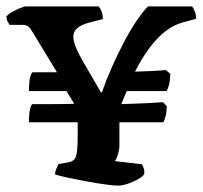

<svg xmlns="http://www.w3.org/2000/svg" viewBox="-27 -583 636 603"><path d="M344 0Q333 0 306 -3.5Q279 -7 246.5 -13Q214 -19 186 -25Q158 -31 146 -35Q146 -44 150 -53Q154 -62 157 -68L187 -73Q206 -76 211.5 -91.5Q217 -107 217 -156V-199H64Q64 -227 67.5 -241Q71 -255 75 -256Q99 -256 133.5 -256Q168 -256 206 -257L182 -297H64Q64 -326 67.5 -339.5Q71 -353 75 -356H152L76 -481Q68 -495 62 -500Q56 -505 39 -505H3Q1 -509 -2.5 -514.5Q-6 -520 -7 -531Q-2 -538 10.5 -545Q23 -552 36 -557.5Q49 -563 55 -563H283Q288 -557 292 -547Q296 -537 296 -523L253 -512Q226 -505 213 -492Q200 -479 204.5 -456Q209 -433 232 -393L290 -293H293Q307 -333 325 -373.5Q343 -414 362.5 -451Q382 -488 401.5 -517Q421 -546 438 -563H576Q580 -559 584.5 -548Q589 -537 589 -524L545 -512Q517 -504 491.5 -484Q466 -464 442.5 -432.5Q419 -401 397 -358Q428 -359 450 -360Q472 -361 494 -363L508 -351Q507 -328 503.5 -315.5Q500 -303 496 -297H371L354 -256Q381 -257 398 -257.5Q415 -258 434 -259Q453 -260 485 -262L497 -249Q496 -227 492.5 -215.5Q489 -204 486 -199H348V-127Q348 -115 344 -100.5Q340 -86 334 -77L419 -67Q421 -63 424 -55.5Q427 -48 426 -36Q421 -28 405.5 -19.5Q390 -11 373 -5.5Q356 0 344 0Z"/></svg>

Font: Texturina Medium 12pt ExtraBold
Style: Regular
Weight: 800
Version: Version 1.002